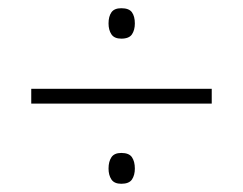

<svg xmlns="http://www.w3.org/2000/svg" viewBox="-20 -556 591 467"><path d="M275 -462Q258 -462 251 -472.5Q244 -483 244 -499Q244 -516 251 -526Q258 -536 275 -536Q294 -536 301 -526Q308 -516 308 -499Q308 -483 301 -472.5Q294 -462 275 -462ZM56 -340H495V-304H56ZM275 -109Q258 -109 251 -119.5Q244 -130 244 -146Q244 -163 251 -173.5Q258 -184 275 -184Q294 -184 301 -173.5Q308 -163 308 -146Q308 -130 301 -119.5Q294 -109 275 -109Z"/></svg>

Font: Noto Sans Devanagari ExtraLight
Style: Regular
Weight: 200
Designer: Jelle Bosma - Monotype Design Team
Foundry: Monotype Imaging Inc.
Version: Version 2.004; ttfautohint (v1.8.4.7-5d5b)